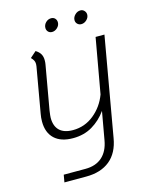

<svg xmlns="http://www.w3.org/2000/svg" viewBox="-125 -704 779 1006"><g transform="rotate(-15 264.0 -201.5)"><path d="M500 -471 406 65Q393 143 344 183Q295 223 215 223H97L104 183H222Q278 183 312.5 152.5Q347 122 357 64L384 -88Q352 -43 306.5 -16Q261 11 202 11Q136 11 101 -22Q66 -55 66 -115Q66 -137 70 -157L113 -403Q114 -407 114 -415Q114 -425 110 -433.5Q106 -442 96 -452L129 -481Q147 -470 155 -456Q163 -442 163 -423Q163 -408 161 -399L119 -160Q115 -132 115 -122Q115 -77 139.5 -53.5Q164 -30 212 -30Q276 -30 326 -70.5Q376 -111 399 -173L452 -471ZM210 -584Q210 -601 222.5 -613.5Q235 -626 252 -626Q265 -626 273 -617.5Q281 -609 281 -596Q281 -580 268 -567.5Q255 -555 239 -555Q226 -555 218 -563.5Q210 -572 210 -584ZM368 -584Q368 -600 381 -613Q394 -626 411 -626Q423 -626 431.5 -617Q440 -608 440 -596Q440 -580 427 -567.5Q414 -555 398 -555Q385 -555 376.5 -563.5Q368 -572 368 -584Z"/></g></svg>

Font: KoHo Light
Style: Italic
Weight: 300
Italic angle: -10°
Version: Version 1.000; ttfautohint (v1.6)